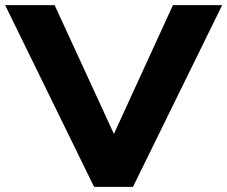

<svg xmlns="http://www.w3.org/2000/svg" viewBox="-32 -725 882 745"><path d="M333 0 -12 -705H180L412 -201H408L639 -705H830L484 0Z"/></svg>

Font: Nunito Sans 7pt SemiExpanded ExtraBold
Style: Regular
Weight: 800
Width: 6
Designer: Vernon Adams
Foundry: Vernon Adams
Version: Version 3.101;gftools[0.9.27]